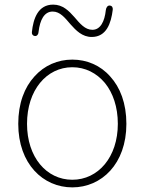

<svg xmlns="http://www.w3.org/2000/svg" viewBox="-20 -798 626 831"><path d="M129 -467C86 -420 59 -351 59 -262C59 -88 167 13 293 13C419 13 527 -88 527 -262C527 -351 500 -420 457 -467C415 -515 356 -540 293 -540C230 -540 172 -515 129 -467ZM434 -439C469 -396 490 -335 490 -262C490 -118 405 -20 293 -20C181 -20 97 -118 97 -262C97 -335 118 -396 153 -439C188 -482 237 -507 293 -507C349 -507 398 -482 434 -439ZM285 -693C309 -666 336 -638 377 -638C441 -638 461 -698 468 -756C469 -766 465 -773 455 -774C445 -775 439 -764 438 -754C433 -706 415 -669 380 -669C348 -669 326 -696 302 -724C278 -751 252 -778 210 -778C145 -778 124 -718 118 -659C117 -650 122 -643 131 -642C141 -641 147 -651 147 -661C153 -711 171 -748 208 -748C240 -748 261 -721 285 -693Z"/></svg>

Font: GenSenRounded2 TW EL
Style: Regular
Weight: 250
Version: Version 2.100;PS 2.1;hotconv 16.6.51;makeotf.lib2.5.65220 DE